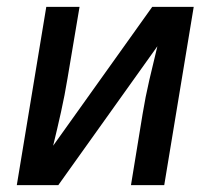

<svg xmlns="http://www.w3.org/2000/svg" viewBox="-20 -540 640 560"><path d="M29 0 115 -520H212L177 -312Q169 -263 158 -213.5Q147 -164 135 -115L424 -520H545L459 0H362L396 -208Q404 -257 415.5 -306.5Q427 -356 439 -405L150 0Z"/></svg>

Font: Iosevka Aile Medium
Style: Italic
Weight: 500
Italic angle: -9°
Designer: Belleve Invis
Foundry: Belleve Invis
Version: Version 31.1.0; ttfautohint (v1.8.4)